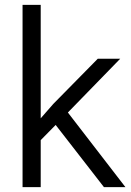

<svg xmlns="http://www.w3.org/2000/svg" viewBox="-20 -770 539 790"><path d="M407.7 0 209 -255.9 147.5 -193.4V0H72.8V-750H147.5V-283.2L199.2 -342.3L382.3 -528.3H474.6L259.3 -307.1L496.1 0Z"/></svg>

Font: Vazirmatn RD UI Light
Style: Regular
Weight: 300
Designer: Saber Rastikerdar
Foundry: Saber Rastikerdar
Version: Version 33.003